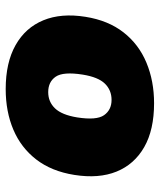

<svg xmlns="http://www.w3.org/2000/svg" viewBox="38 -600 574 691"><g transform="rotate(90 325.5 -255.0)"><path d="M27 0ZM301 12Q206 12 143 -23.5Q80 -59 53.5 -123.5Q27 -188 41 -275Q54 -357 97 -412Q140 -467 206 -494.5Q272 -522 352 -522Q448 -522 510 -486.5Q572 -451 598 -387Q624 -323 610 -235Q597 -153 554.5 -98Q512 -43 447 -15.5Q382 12 301 12ZM312 -141Q347 -141 370.5 -165.5Q394 -190 403 -245Q414 -315 395 -342Q376 -369 340 -369Q305 -369 281.5 -345Q258 -321 249 -265Q238 -195 256.5 -168Q275 -141 312 -141Z"/></g></svg>

Font: Winston Black
Style: Italic
Weight: 900
Italic angle: -9°
Designer: Original fonts by Vernon Adams / Changes by Cristiano Sobral
Foundry: VOriginal fonts by Vernon Adams / Changes by Cristiano Sobral
Version: Version 2.503;July 17, 2020;FontCreator 13.0.0.2655 64-bit